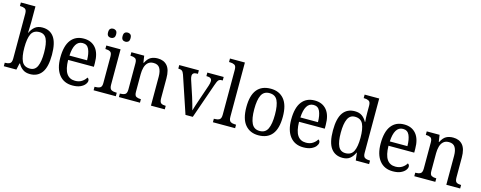

<svg xmlns="http://www.w3.org/2000/svg" viewBox="-31 -1481 5546 2212"><g transform="rotate(15 2742.5 -375.0)"><path d="M331 10Q278 10 244 -14.5Q210 -39 190 -78H184L167 0H17V-42H24Q55 -42 77 -54Q99 -66 99 -114V-650Q99 -695 76.5 -706.5Q54 -718 24 -718H17V-760H191V-576Q191 -558 190 -532Q189 -506 188.5 -482Q188 -458 187 -445H190Q211 -491 244.5 -518.5Q278 -546 333 -546Q423 -546 471 -479.5Q519 -413 519 -269Q519 -124 470 -57Q421 10 331 10ZM314 -51Q374 -51 399.5 -107.5Q425 -164 425 -270Q425 -379 399.5 -432.5Q374 -486 313 -486Q243 -486 216.5 -431.5Q190 -377 190 -269Q190 -163 216.5 -107Q243 -51 314 -51Z M836 10Q734 10 677 -62Q620 -134 620 -264Q620 -405 674 -475.5Q728 -546 827 -546Q918 -546 969.5 -485Q1021 -424 1021 -306V-262H714Q716 -152 750.5 -101Q785 -50 852 -50Q900 -50 933 -72Q966 -94 982 -123Q990 -120 996 -111.5Q1002 -103 1002 -90Q1002 -70 984 -46.5Q966 -23 929.5 -6.5Q893 10 836 10ZM926 -314Q925 -395 903 -444Q881 -493 827 -493Q775 -493 747.5 -447Q720 -401 716 -314Z M1088 0V-42H1100Q1131 -42 1153 -53.5Q1175 -65 1175 -109V-426Q1175 -470 1154 -482Q1133 -494 1102 -494H1096V-536H1266V-114Q1266 -67 1287.5 -54.5Q1309 -42 1341 -42H1353V0ZM1297 -635Q1276 -635 1262.5 -647Q1249 -659 1249 -689Q1249 -720 1262.5 -732Q1276 -744 1297 -744Q1316 -744 1330 -732Q1344 -720 1344 -689Q1344 -659 1330 -647Q1316 -635 1297 -635ZM1123 -635Q1103 -635 1089.5 -647Q1076 -659 1076 -689Q1076 -720 1089.5 -732Q1103 -744 1123 -744Q1143 -744 1157.5 -732Q1172 -720 1172 -689Q1172 -659 1157.5 -647Q1143 -635 1123 -635Z M1390 0V-42H1398Q1429 -42 1451 -54Q1473 -66 1473 -114V-426Q1473 -471 1451.5 -482.5Q1430 -494 1400 -494H1395V-536H1548L1560 -455H1565Q1592 -509 1627 -527.5Q1662 -546 1709 -546Q1782 -546 1822.5 -499Q1863 -452 1863 -350V-114Q1863 -66 1882 -54Q1901 -42 1932 -42H1937V0H1772V-346Q1772 -410 1750 -446.5Q1728 -483 1675 -483Q1633 -483 1608.5 -460Q1584 -437 1574 -400Q1564 -363 1564 -320V-109Q1564 -64 1585 -53Q1606 -42 1636 -42H1641V0Z M2036 -441Q2025 -473 2010 -483.5Q1995 -494 1966 -494V-536H2200V-494H2187Q2134 -494 2134 -451Q2134 -441 2136 -430.5Q2138 -420 2142 -408L2204 -220Q2216 -183 2228 -139.5Q2240 -96 2247 -70Q2252 -91 2265 -129.5Q2278 -168 2291 -207L2355 -395Q2366 -428 2366 -451Q2366 -494 2308 -494H2301V-536H2496V-494H2485Q2458 -494 2445 -479Q2432 -464 2416 -416L2271 0H2184Z M2511 0V-42H2523Q2555 -42 2576.5 -54.5Q2598 -67 2598 -114V-650Q2598 -695 2575.5 -706.5Q2553 -718 2523 -718H2511V-760H2689V-114Q2689 -67 2710.5 -54.5Q2732 -42 2764 -42H2776V0Z M3054 10Q2954 10 2896 -59Q2838 -128 2838 -269Q2838 -409 2893.5 -477.5Q2949 -546 3057 -546Q3158 -546 3215.5 -477.5Q3273 -409 3273 -269Q3273 -128 3217.5 -59Q3162 10 3054 10ZM3056 -42Q3124 -42 3151.5 -99.5Q3179 -157 3179 -269Q3179 -381 3151.5 -437Q3124 -493 3055 -493Q2988 -493 2960 -437Q2932 -381 2932 -269Q2932 -157 2960.5 -99.5Q2989 -42 3056 -42Z M3590 10Q3488 10 3431 -62Q3374 -134 3374 -264Q3374 -405 3428 -475.5Q3482 -546 3581 -546Q3672 -546 3723.5 -485Q3775 -424 3775 -306V-262H3468Q3470 -152 3504.5 -101Q3539 -50 3606 -50Q3654 -50 3687 -72Q3720 -94 3736 -123Q3744 -120 3750 -111.5Q3756 -103 3756 -90Q3756 -70 3738 -46.5Q3720 -23 3683.5 -6.5Q3647 10 3590 10ZM3680 -314Q3679 -395 3657 -444Q3635 -493 3581 -493Q3529 -493 3501.5 -447Q3474 -401 3470 -314Z M4058 10Q3968 10 3919.5 -56.5Q3871 -123 3871 -267Q3871 -412 3919.5 -479Q3968 -546 4059 -546Q4113 -546 4146.5 -521.5Q4180 -497 4200 -458H4205Q4202 -482 4201 -511.5Q4200 -541 4200 -566V-650Q4200 -695 4177.5 -706.5Q4155 -718 4125 -718H4117V-760H4291V-110Q4291 -66 4313 -54Q4335 -42 4366 -42H4374V0H4215L4204 -91H4201Q4180 -44 4146.5 -17Q4113 10 4058 10ZM4077 -51Q4146 -51 4173 -106Q4200 -161 4200 -267Q4200 -373 4173.5 -429Q4147 -485 4076 -485Q4017 -485 3991 -428.5Q3965 -372 3965 -266Q3965 -158 3991 -104.5Q4017 -51 4077 -51Z M4657 10Q4555 10 4498 -62Q4441 -134 4441 -264Q4441 -405 4495 -475.5Q4549 -546 4648 -546Q4739 -546 4790.5 -485Q4842 -424 4842 -306V-262H4535Q4537 -152 4571.5 -101Q4606 -50 4673 -50Q4721 -50 4754 -72Q4787 -94 4803 -123Q4811 -120 4817 -111.5Q4823 -103 4823 -90Q4823 -70 4805 -46.5Q4787 -23 4750.5 -6.5Q4714 10 4657 10ZM4747 -314Q4746 -395 4724 -444Q4702 -493 4648 -493Q4596 -493 4568.5 -447Q4541 -401 4537 -314Z M4913 0V-42H4921Q4952 -42 4974 -54Q4996 -66 4996 -114V-426Q4996 -471 4974.5 -482.5Q4953 -494 4923 -494H4918V-536H5071L5083 -455H5088Q5115 -509 5150 -527.5Q5185 -546 5232 -546Q5305 -546 5345.5 -499Q5386 -452 5386 -350V-114Q5386 -66 5405 -54Q5424 -42 5455 -42H5460V0H5295V-346Q5295 -410 5273 -446.5Q5251 -483 5198 -483Q5156 -483 5131.5 -460Q5107 -437 5097 -400Q5087 -363 5087 -320V-109Q5087 -64 5108 -53Q5129 -42 5159 -42H5164V0Z"/></g></svg>

Font: Noto Serif Tamil SemiCondensed
Style: Italic
Weight: 400
Width: 4
Italic angle: -12°
Designer: Indian Type Foundry, Tom Grace, and the Monotype Design Team
Foundry: Monotype Imaging Inc.
Version: Version 2.003; ttfautohint (v1.8.4.7-5d5b)